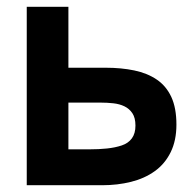

<svg xmlns="http://www.w3.org/2000/svg" viewBox="-20 -547 578 567"><path d="M59 0V-527H182V-347H292Q338 -347 376.5 -339Q415 -331 443 -312Q471 -293 486 -260.5Q501 -228 501 -179Q501 -132 484 -97.5Q467 -63 437 -41.5Q407 -20 367 -10Q327 0 282 0ZM182 -106H245Q272 -106 296 -108.5Q320 -111 339.5 -117.5Q359 -124 369.5 -138.5Q380 -153 380 -176Q380 -199 371 -212.5Q362 -226 347.5 -233Q333 -240 314.5 -242Q296 -244 277 -244H182Z"/></svg>

Font: Onest SemiBold
Style: Regular
Weight: 600
Designer: Dmitri Voloshin, Andrey Kudryavtsev
Foundry: Dmitri Voloshin, Andrey Kudryavtsev
Version: Version 1.000;gftools[0.9.33]